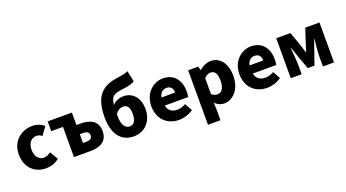

<svg xmlns="http://www.w3.org/2000/svg" viewBox="-68 -1599 4633 2569"><g transform="rotate(-20 2248.0 -314.5)"><path d="M323 14C383 14 455 -4 511 -53L442 -170C413 -147 379 -130 343 -130C274 -130 222 -190 222 -285C222 -379 271 -439 350 -439C374 -439 396 -430 422 -409L505 -522C462 -559 408 -583 339 -583C180 -583 40 -473 40 -285C40 -96 163 14 323 14Z M722 0H956C1094 0 1202 -49 1202 -198C1202 -342 1094 -392 956 -392H900V-569H555V-430H722ZM900 -136V-261H948C1004 -261 1031 -239 1031 -199C1031 -156 1004 -136 948 -136Z M1573 14C1728 14 1842 -103 1842 -276C1842 -452 1740 -539 1623 -539C1561 -539 1502 -516 1463 -471C1478 -610 1528 -617 1685 -637C1736 -644 1790 -657 1820 -681L1787 -836C1750 -819 1717 -810 1648 -801C1437 -773 1289 -693 1289 -357C1289 -124 1390 14 1573 14ZM1458 -342C1491 -392 1532 -410 1568 -410C1624 -410 1659 -376 1659 -276C1659 -187 1629 -130 1570 -130C1501 -130 1458 -188 1458 -314Z M2217 14C2283 14 2361 -9 2420 -51L2361 -158C2320 -134 2282 -122 2241 -122C2169 -122 2115 -154 2099 -232H2433C2437 -246 2441 -277 2441 -309C2441 -464 2361 -583 2197 -583C2060 -583 1927 -469 1927 -285C1927 -96 2053 14 2217 14ZM2096 -349C2108 -416 2151 -447 2200 -447C2265 -447 2290 -405 2290 -349Z M2555 207H2733V44L2727 -45C2765 -7 2811 14 2859 14C2981 14 3098 -98 3098 -294C3098 -469 3012 -583 2876 -583C2817 -583 2761 -554 2716 -514H2713L2700 -569H2555ZM2817 -132C2790 -132 2761 -140 2733 -165V-390C2763 -423 2790 -438 2823 -438C2886 -438 2915 -391 2915 -291C2915 -177 2871 -132 2817 -132Z M3471 14C3537 14 3615 -9 3674 -51L3615 -158C3574 -134 3536 -122 3495 -122C3423 -122 3369 -154 3353 -232H3687C3691 -246 3695 -277 3695 -309C3695 -464 3615 -583 3451 -583C3314 -583 3181 -469 3181 -285C3181 -96 3307 14 3471 14ZM3350 -349C3362 -416 3405 -447 3454 -447C3519 -447 3544 -405 3544 -349Z M3809 0H3964V-132C3964 -194 3951 -319 3946 -384H3950C3966 -335 3990 -270 4006 -221L4069 -49H4164L4225 -221C4241 -270 4265 -333 4281 -384H4286C4279 -319 4267 -194 4267 -132V0H4425V-569H4223L4161 -383C4148 -337 4135 -298 4122 -258H4117C4105 -298 4092 -337 4078 -383L4011 -569H3809Z"/></g></svg>

Font: Noto Sans HK Black
Style: Regular
Weight: 900
Designer: Ryoko NISHIZUKA 西塚涼子 (kana, bopomofo & ideographs); Paul D. Hunt (Latin, Greek & Cyrillic); Sandoll Communications 산돌커뮤니
Foundry: Adobe
Version: Version 2.004;hotconv 1.0.118;makeotfexe 2.5.65603